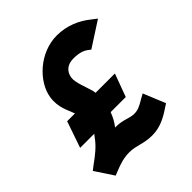

<svg xmlns="http://www.w3.org/2000/svg" viewBox="-173 -701 836 836"><g transform="rotate(-45 244.5 -283.5)"><path d="M4 -62 60 23 80 15C114 1 141 -7 175 -7C216 -7 244 12 296 12C345 12 382 -8 418 -32L438 -45L396 -147L371 -133C346 -118 330 -110 308 -110C278 -110 256 -127 210 -127H206C220 -144 231 -164 240 -188H333L372 -294H253C253 -298 251 -303 251 -307V-309L250 -310C244 -335 221 -387 225 -415C230 -448 253 -468 290 -468C323 -468 346 -461 361 -449L373 -440L489 -515L463 -535C425 -565 374 -590 310 -590C204 -590 113 -503 100 -421C91 -363 115 -326 126 -294H78L36 -172H123C121 -169 116 -164 112 -158C91 -128 60 -103 22 -76Z"/></g></svg>

Font: Charger Pro
Style: UltraNarObl
Weight: 900
Designer: Jasper
Foundry: Cannot Into Space Fonts
Version: Version 1.09